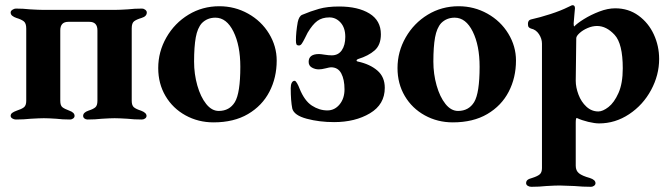

<svg xmlns="http://www.w3.org/2000/svg" viewBox="-20 -457 2580 739"><path d="M21 -11Q21 -18 27 -22.5Q33 -27 44 -31Q63 -37 72 -44Q81 -51 81 -69V-347Q81 -367 72 -374.5Q63 -382 43 -388Q34 -391 27.5 -396Q21 -401 21 -409Q21 -415 28 -419.5Q35 -424 41 -424Q69 -424 96 -421Q130 -419 145 -419H424Q440 -419 472 -421Q497 -424 527 -424Q533 -424 539 -419.5Q545 -415 545 -409Q545 -394 525 -388Q505 -382 496 -375Q487 -368 487 -348V-69Q487 -51 495.5 -44Q504 -37 523 -31Q544 -23 544 -11Q544 -5 538.5 -1Q533 3 526 3Q496 3 470 0Q438 -2 421 -2Q405 -2 373 0Q346 3 317 3Q310 3 305 -1Q300 -5 300 -11Q300 -24 320 -31Q339 -37 347 -44Q355 -51 355 -69V-340Q355 -373 324 -373H243Q212 -373 212 -340V-69Q212 -51 220 -44.5Q228 -38 247 -31Q267 -24 267 -11Q267 -5 261.5 -1Q256 3 250 3Q220 3 196 0Q166 -2 149 -2Q133 -2 99 0Q71 3 41 3Q34 3 27.5 -1Q21 -5 21 -11Z M589 0ZM589 -195Q589 -258 620.5 -313Q652 -368 705.5 -400.5Q759 -433 824 -433Q884 -433 935 -404.5Q986 -376 1015.5 -327.5Q1045 -279 1045 -224Q1045 -158 1017 -104Q989 -50 934.5 -18Q880 14 802 14Q743 14 694 -13Q645 -40 617 -87.5Q589 -135 589 -195ZM884 -64Q905 -99 905 -200Q905 -282 878.5 -335.5Q852 -389 809 -389Q778 -389 757 -368Q740 -349 733.5 -313Q727 -277 727 -220Q727 -172 739.5 -128Q752 -84 773.5 -57Q795 -30 822 -30Q863 -30 884 -64Z M1105 -39Q1099 -69 1099 -118Q1099 -131 1103 -138.5Q1107 -146 1114 -146Q1118 -146 1123.5 -136.5Q1129 -127 1133 -116Q1152 -69 1180.5 -50.5Q1209 -32 1240 -32Q1268 -32 1287 -55Q1306 -78 1306 -113Q1306 -151 1293.5 -174.5Q1281 -198 1254 -198Q1249 -198 1233.5 -194Q1218 -190 1207 -190Q1193 -190 1180.5 -197Q1168 -204 1168 -219Q1168 -249 1208 -249Q1214 -249 1229.5 -246.5Q1245 -244 1257 -244Q1282 -244 1295.5 -263.5Q1309 -283 1309 -315Q1309 -350 1291 -370Q1273 -390 1248 -390Q1220 -390 1201.5 -376.5Q1183 -363 1164 -331Q1160 -323 1153.5 -310Q1147 -297 1142 -289.5Q1137 -282 1131 -282Q1123 -282 1121 -286.5Q1119 -291 1119 -301Q1119 -333 1126 -372Q1131 -395 1143 -400Q1176 -414 1208 -423Q1240 -432 1285 -432Q1358 -432 1402 -405Q1446 -378 1446 -325Q1446 -284 1422 -263Q1398 -242 1359 -230Q1353 -228 1352.5 -224.5Q1352 -221 1358 -220Q1404 -210 1432.5 -185.5Q1461 -161 1461 -119Q1461 -55 1404 -21Q1347 13 1266 13Q1209 13 1160.5 0Q1112 -13 1105 -39Z M1510 0ZM1510 -195Q1510 -258 1541.5 -313Q1573 -368 1626.5 -400.5Q1680 -433 1745 -433Q1805 -433 1856 -404.5Q1907 -376 1936.5 -327.5Q1966 -279 1966 -224Q1966 -158 1938 -104Q1910 -50 1855.5 -18Q1801 14 1723 14Q1664 14 1615 -13Q1566 -40 1538 -87.5Q1510 -135 1510 -195ZM1805 -64Q1826 -99 1826 -200Q1826 -282 1799.5 -335.5Q1773 -389 1730 -389Q1699 -389 1678 -368Q1661 -349 1654.5 -313Q1648 -277 1648 -220Q1648 -172 1660.5 -128Q1673 -84 1694.5 -57Q1716 -30 1743 -30Q1784 -30 1805 -64Z M2005 0ZM2005 248Q2005 240 2010.5 235.5Q2016 231 2028 228Q2050 221 2058 213.5Q2066 206 2066 190V-289Q2066 -308 2054.5 -325.5Q2043 -343 2024 -347Q2018 -349 2015 -352.5Q2012 -356 2012 -365Q2012 -379 2023 -382Q2059 -390 2099 -403Q2139 -416 2167 -430Q2170 -431 2175.5 -434Q2181 -437 2184 -437Q2193 -437 2193 -425L2191 -403Q2188 -367 2188 -367Q2188 -357 2190 -355Q2201 -367 2227.5 -383.5Q2254 -400 2286.5 -412.5Q2319 -425 2348 -425Q2399 -425 2437.5 -397Q2476 -369 2496.5 -324.5Q2517 -280 2517 -230Q2517 -168 2486 -110.5Q2455 -53 2401.5 -17.5Q2348 18 2286 18Q2269 18 2244 12Q2219 6 2200 -3Q2196 -3 2196 15V181Q2196 200 2208.5 210Q2221 220 2250 228Q2272 235 2272 248Q2272 254 2266.5 258Q2261 262 2255 262Q2223 262 2191 259Q2149 257 2134 257Q2117 257 2083 259Q2056 262 2025 262Q2017 262 2011 258Q2005 254 2005 248ZM2377 -194Q2377 -289 2345.5 -323Q2314 -357 2278 -357Q2260 -357 2241.5 -349Q2223 -341 2210.5 -329.5Q2198 -318 2198 -310L2196 -146Q2196 -121 2206.5 -93Q2217 -65 2237 -46.5Q2257 -28 2283 -28Q2300 -28 2322 -45Q2344 -62 2360.5 -99Q2377 -136 2377 -194Z"/></svg>

Font: EB Garamond
Style: Bold
Weight: 700
Designer: Georg Duffner and Octavio Pardo
Foundry: Georg Duffner
Version: Version 1.000; ttfautohint (v1.6)